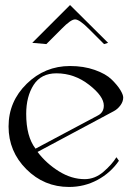

<svg xmlns="http://www.w3.org/2000/svg" viewBox="-20 -742 522 762"><path d="M108 -572 258 -722 409 -572 393 -567 332 -628Q295 -665 278 -665Q261 -665 225 -628L164 -567ZM442 -118 452 -104Q419 -56 367 -28Q315 0 254 0Q155 0 84.5 -70.5Q14 -141 14 -240Q14 -339 86 -409.5Q158 -480 258 -480Q312 -480 356 -464.5Q400 -449 423 -426.5Q446 -404 457.5 -385Q469 -366 469 -355Q469 -339 458 -324Q447 -309 432 -301L129 -139Q164 -93 214 -62Q264 -31 316 -31Q357 -31 391 -60.5Q425 -90 442 -118ZM204 -451Q143 -451 113.5 -405Q84 -359 84 -290Q84 -200 121 -152L369 -284Q392 -296 392 -323Q392 -360 333.5 -405.5Q275 -451 204 -451Z"/></svg>

Font: kawoszeh
Style: Medium
Weight: 500
Version: Version 000.030